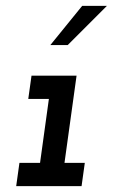

<svg xmlns="http://www.w3.org/2000/svg" viewBox="-20 -632 383 652"><path d="M46 -79 35 0H257L268 -79H199L240 -375H87L76 -296H146L116 -79ZM151 -479H210Q254 -523 276.5 -545.5Q299 -568 343 -612H259Q232 -579 205 -545.5Q178 -512 151 -479Z"/></svg>

Font: Josefin Slab Thin
Style: Bold Italic
Weight: 700
Italic angle: -12°
Version: Version 2.000